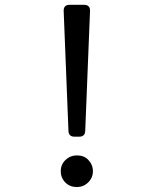

<svg xmlns="http://www.w3.org/2000/svg" viewBox="-20 -752 626 782"><path d="M293 9.8Q265.1 9.8 247.1 -7.8Q227.5 -26.9 227.5 -54.7Q227.5 -82.5 247.1 -100.8Q266.6 -119.1 293 -119.1Q321.8 -119.1 338.9 -101.6Q358.4 -81.5 358.4 -54.7Q358.4 -27.8 338.9 -8.8Q319.8 9.8 293 9.8ZM263.7 -732.4H322.3Q346.7 -732.4 346.7 -708.5L327.1 -219.2Q326.2 -195.3 302.7 -195.3H283.2Q259.8 -195.3 258.8 -219.2L239.3 -708.5Q239.3 -732.4 263.7 -732.4Z"/></svg>

Font: Simply Mono
Style: Book
Weight: 400
Designer: Wojciech Kalinowski "wmk69" (wmk69@o2.pl)
Foundry: Wojciech Kalinowski "wmk69" (wmk69@o2.pl)
Version: Version 1.0.0